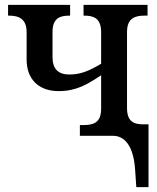

<svg xmlns="http://www.w3.org/2000/svg" viewBox="-20 -556 644 786"><path d="M533 137 538 210H588V-47H566C527 -47 500 -59 500 -114V-425C500 -482 533 -492 572 -492H584V-536H322V-492H325C363 -492 394 -482 394 -424V-295C342 -264 308 -251 264 -251C218 -251 195 -274 195 -323V-425C195 -483 227 -492 264 -492H267V-536H13V-492H17C57 -492 89 -479 89 -424V-312C89 -234 136 -183 220 -183C292 -183 337 -210 394 -248V-111C394 -52 361 -44 320 -44H307V0H443C486 0 526 35 533 137Z"/></svg>

Font: Noto Serif SemiCondensed Medium
Style: Regular
Weight: 500
Width: 4
Designer: Monotype Design Team
Foundry: Monotype Imaging Inc.
Version: Version 2.014